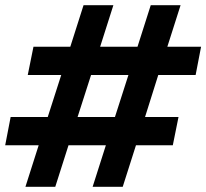

<svg xmlns="http://www.w3.org/2000/svg" viewBox="-21 -720 795 740"><path d="M589 -431 538 -269H667L645 -160H503L452 0H336L387 -160H243L192 0H77L128 -160H-1L20 -269H163L215 -431H86L108 -540H250L301 -700H416L365 -540H509L560 -700H675L624 -540H754L733 -431ZM474 -431H330L278 -269H422Z"/></svg>

Font: Montserrat Alternates
Style: Bold Italic
Weight: 700
Italic angle: -11.3°
Designer: Julieta Ulanovsky
Foundry: Julieta Ulanovsky
Version: Version 7.200